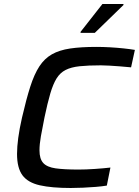

<svg xmlns="http://www.w3.org/2000/svg" viewBox="-20 -930 693 958"><path d="M333 8Q238 8 178.5 -5.5Q119 -19 92 -55.5Q65 -92 65 -162Q65 -197 71 -242Q77 -287 90 -344Q111 -435 131 -497.5Q151 -560 176.5 -599Q202 -638 239 -659Q276 -680 330 -688Q384 -696 461 -696Q493 -696 528.5 -694Q564 -692 597 -688.5Q630 -685 653 -681L634 -594Q605 -597 577.5 -599Q550 -601 526 -602.5Q502 -604 483 -604Q420 -604 377.5 -599.5Q335 -595 307.5 -581Q280 -567 262.5 -539Q245 -511 231 -463.5Q217 -416 202 -344Q191 -290 184 -250Q177 -210 177 -180Q177 -137 196 -116.5Q215 -96 257.5 -90Q300 -84 372 -84Q408 -84 452.5 -87Q497 -90 531 -94L513 -4Q489 0 458 2.5Q427 5 394.5 6.5Q362 8 333 8ZM382 -766V-771L491 -910H596V-905L453 -766Z"/></svg>

Font: Saira SemiExpanded Medium
Style: Italic
Weight: 500
Width: 6
Italic angle: -12°
Designer: Hector Gatti with collaboration of the Omnibus-Type team
Foundry: Omnibus-Type
Version: Version 1.101